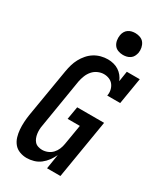

<svg xmlns="http://www.w3.org/2000/svg" viewBox="-236 -1047 972 1143"><g transform="rotate(30 250.0 -476.0)"><path d="M151 8Q125 8 101.5 -1Q78 -10 63 -28.5Q48 -47 41 -70.5Q34 -94 32 -119Q30 -144 31.5 -170Q33 -196 37 -222L93 -556Q97 -579 103.5 -601.5Q110 -624 121.5 -645.5Q133 -667 149.5 -686Q166 -705 187 -718Q208 -731 231.5 -737Q255 -743 278 -743Q298 -743 317.5 -738Q337 -733 353 -722.5Q369 -712 381 -697Q393 -682 400 -664L411 -735H500L470 -554H381Q385 -574 381 -592.5Q377 -611 366.5 -625.5Q356 -640 338.5 -647.5Q321 -655 301 -655Q281 -655 260.5 -646Q240 -637 225.5 -620Q211 -603 203 -582.5Q195 -562 191 -542L136 -207Q133 -192 132.5 -177.5Q132 -163 134 -149Q136 -135 141 -122Q146 -109 155 -99Q164 -89 178 -84.5Q192 -80 206 -80Q225 -80 243.5 -87.5Q262 -95 275.5 -109.5Q289 -124 296.5 -142Q304 -160 307 -179L330 -316H246L261 -404H446L379 0H287L303 -100Q293 -78 278 -57.5Q263 -37 243 -21.5Q223 -6 198.5 1Q174 8 151 8ZM340 -810Q322 -810 305.5 -816.5Q289 -823 279.5 -836.5Q270 -850 267 -867.5Q264 -885 267 -903Q269 -916 275.5 -927.5Q282 -939 292.5 -946.5Q303 -954 315.5 -957Q328 -960 341 -960Q359 -960 375.5 -953.5Q392 -947 401.5 -933.5Q411 -920 414.5 -902.5Q418 -885 415 -867Q412 -854 406 -842.5Q400 -831 389 -823.5Q378 -816 365.5 -813Q353 -810 340 -810Z"/></g></svg>

Font: Iosevka Curly Slab Semibold
Style: Italic
Weight: 600
Italic angle: -9°
Monospace: yes
Designer: Belleve Invis
Foundry: Belleve Invis
Version: Version 22.1.2; ttfautohint (v1.8.4)